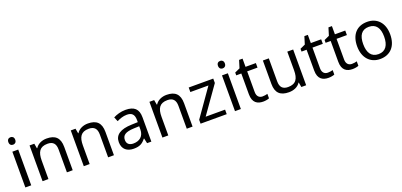

<svg xmlns="http://www.w3.org/2000/svg" viewBox="19 -1716 5670 2705"><g transform="rotate(-20 2853.5 -363.5)"><path d="M130 -737C101 -737 78 -720 78 -681C78 -643 101 -625 130 -625C157 -625 181 -643 181 -681C181 -720 157 -737 130 -737ZM173 -536H85V0H173Z M601 -546C533 -546 467 -519 432 -463H427L414 -536H343V0H431V-278C431 -403 469 -472 588 -472C670 -472 708 -429 708 -343V0H795V-349C795 -487 729 -546 601 -546Z M1219 -546C1151 -546 1085 -519 1050 -463H1045L1032 -536H961V0H1049V-278C1049 -403 1087 -472 1206 -472C1288 -472 1326 -429 1326 -343V0H1413V-349C1413 -487 1347 -546 1219 -546Z M1782 -545C1712 -545 1646 -524 1599 -499L1626 -433C1670 -454 1721 -474 1777 -474C1847 -474 1888 -444 1888 -355V-323L1797 -320C1622 -315 1540 -256 1540 -149C1540 -40 1612 10 1709 10C1799 10 1842 -17 1889 -76H1893L1910 0H1974V-365C1974 -490 1912 -545 1782 -545ZM1808 -259 1887 -262V-214C1887 -110 1819 -61 1729 -61C1671 -61 1631 -88 1631 -148C1631 -216 1674 -254 1808 -259Z M2398 -546C2330 -546 2264 -519 2229 -463H2224L2211 -536H2140V0H2228V-278C2228 -403 2266 -472 2385 -472C2467 -472 2505 -429 2505 -343V0H2592V-349C2592 -487 2526 -546 2398 -546Z M3104 0V-68H2813L3097 -470V-536H2729V-468H3000L2712 -58V0Z M3273 -737C3244 -737 3221 -720 3221 -681C3221 -643 3244 -625 3273 -625C3300 -625 3324 -643 3324 -681C3324 -720 3300 -737 3273 -737ZM3316 -536H3228V0H3316Z M3665 -62C3616 -62 3581 -93 3581 -158V-468H3736V-536H3581V-659H3529L3494 -545L3417 -510V-468H3493V-156C3493 -26 3566 10 3650 10C3682 10 3721 3 3740 -6V-73C3723 -67 3691 -62 3665 -62Z M4295 -536H4207V-257C4207 -132 4168 -63 4049 -63C3968 -63 3930 -105 3930 -191V-536H3841V-185C3841 -49 3907 10 4036 10C4105 10 4171 -15 4206 -71H4210L4223 0H4295Z M4644 -62C4595 -62 4560 -93 4560 -158V-468H4715V-536H4560V-659H4508L4473 -545L4396 -510V-468H4472V-156C4472 -26 4545 10 4629 10C4661 10 4700 3 4719 -6V-73C4702 -67 4670 -62 4644 -62Z M5005 -62C4956 -62 4921 -93 4921 -158V-468H5076V-536H4921V-659H4869L4834 -545L4757 -510V-468H4833V-156C4833 -26 4906 10 4990 10C5022 10 5061 3 5080 -6V-73C5063 -67 5031 -62 5005 -62Z M5653 -269C5653 -446 5551 -546 5406 -546C5252 -546 5157 -446 5157 -269C5157 -91 5261 10 5403 10C5556 10 5653 -91 5653 -269ZM5248 -269C5248 -396 5295 -472 5404 -472C5513 -472 5562 -396 5562 -269C5562 -142 5513 -63 5405 -63C5296 -63 5248 -142 5248 -269Z"/></g></svg>

Font: Noto Sans Gurmukhi UI
Style: Regular
Weight: 400
Designer: Jelle Bosma - Monotype Design Team
Foundry: Monotype Imaging Inc.
Version: Version 2.004